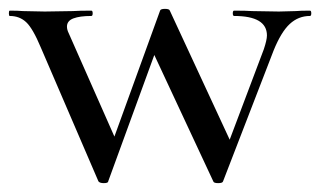

<svg xmlns="http://www.w3.org/2000/svg" viewBox="-27 -410 722 433"><path d="M672 -374Q646 -374 626.5 -356Q607 -338 590 -296L476 -1Q475 3 465 3Q455 3 454 -1L321 -286L217 -1Q217 3 207 3Q198 3 195 -1L65 -303Q47 -346 32 -360Q17 -374 -5 -374Q-7 -374 -7 -380Q-7 -386 -5 -386Q14 -386 25 -385L74 -384L137 -385Q152 -386 179 -386Q182 -386 182 -380Q182 -374 179 -374Q153 -374 138.5 -368.5Q124 -363 124 -350Q124 -343 128 -335L231 -102L334 -386Q335 -390 345 -390Q355 -390 356 -386L491 -95L568 -299Q575 -320 575 -330Q575 -374 501 -374Q498 -374 498 -380Q498 -386 501 -386Q528 -386 542 -385L602 -384L640 -385Q650 -386 672 -386Q675 -386 675 -380Q675 -374 672 -374Z"/></svg>

Font: Cormorant Infant Medium
Style: Regular
Weight: 500
Designer: Christian Thalmann (Catharsis Fonts)
Version: Version 3.000